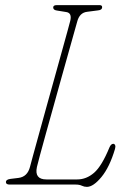

<svg xmlns="http://www.w3.org/2000/svg" viewBox="-20 -720 488 749"><path d="M275.5 0H17.5Q3 0 3 -10Q3 -19.5 20 -22L52.5 -26Q87 -30.5 97 -69Q99.5 -79 108.8 -113Q118 -147 131.8 -196.5Q145.5 -246 161.2 -303Q177 -360 192.8 -416.5Q208.5 -473 221.8 -521Q235 -569 243.8 -600.5Q252.5 -632 254 -638.5Q261.5 -669.5 238.5 -673L201.5 -679Q187.5 -681 187.5 -691Q187.5 -700 201.5 -700H368.5Q378.5 -700 378.5 -692Q378.5 -681 362.5 -679.5L320 -674Q290 -670.5 281 -635Q279.5 -630 271 -599.5Q262.5 -569 249.2 -521.8Q236 -474.5 220.2 -418.5Q204.5 -362.5 188.8 -305.5Q173 -248.5 159 -198.8Q145 -149 135.8 -114.2Q126.5 -79.5 124 -68.5Q113.5 -20 161 -20H281Q317 -20 347 -46Q377 -72 407 -145Q413 -159 422 -159Q426.5 -159 429 -153.8Q431.5 -148.5 428.5 -138.5Q407.5 -68 375.8 -29.5Q344 9 319 9Q308.5 9 299.2 4.5Q290 0 275.5 0Z"/></svg>

Font: Fraunces 144pt S100 Thin
Style: Italic
Weight: 100
Italic angle: -16°
Version: Version 1.000; ttfautohint (v1.8.3)